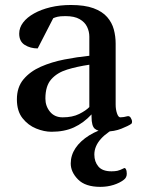

<svg xmlns="http://www.w3.org/2000/svg" viewBox="-20 -515 561 766"><path d="M47.4 -118.7Q47.4 -167 73.7 -198.5Q100.1 -230 142.8 -248.8Q185.5 -267.6 236.6 -277.6Q287.6 -287.6 336.4 -292.5V-368.7Q336.4 -389.2 327.4 -408Q318.4 -426.8 297.6 -438.7Q276.9 -450.7 241.2 -450.7Q219.2 -450.7 209 -448Q198.7 -445.3 192.4 -442.4L130.4 -321.8Q101.1 -321.8 78.9 -335.7Q56.6 -349.6 56.6 -380.9Q56.6 -404.8 72.3 -425.3Q87.9 -445.8 116 -461.4Q144 -477.1 181.4 -486.1Q218.8 -495.1 262.7 -495.1Q317.9 -495.1 353 -482.2Q388.2 -469.2 407.5 -447Q426.8 -424.8 434.1 -397.5Q441.4 -370.1 441.4 -340.8V-97.7Q441.4 -78.6 446.8 -62.7Q452.1 -46.9 460 -46.9Q466.8 -46.9 473.9 -48.1Q481 -49.3 488.3 -51.3Q496.6 -53.2 501.7 -44.9Q506.8 -36.6 506.8 -29.3Q506.8 -23.4 503.9 -21Q492.2 -12.7 464.1 -1.5Q436 9.8 400.4 9.8Q371.6 9.8 358.4 -1.2Q345.2 -12.2 345.2 -49.3V-58.6Q313.5 -24.4 275.1 -6.8Q236.8 10.7 185.5 10.7Q156.2 10.7 124.3 -2.2Q92.3 -15.1 69.8 -43.5Q47.4 -71.8 47.4 -118.7ZM161.1 -121.6Q161.1 -91.8 179.4 -69.3Q197.8 -46.9 230 -46.9Q269 -46.9 295.9 -60.3Q322.8 -73.7 336.4 -87.9V-256.8Q287.1 -249.5 247.6 -237.3Q208 -225.1 184.6 -198.7Q161.1 -172.4 161.1 -121.6ZM449.2 -36.6 460.4 -15.1Q356.4 35.2 356.4 101.6Q356.4 130.4 372.6 149.4Q388.7 168.5 424.8 168.5Q438 168.5 448 166.5Q458 164.6 475.1 155.8Q479 153.8 482.4 160.2Q485.8 166.5 485.8 178.2Q485.8 193.4 474.1 202.1Q458 214.8 433.1 222.7Q408.2 230.5 380.4 230.5Q320.3 230.5 291.3 200.9Q262.2 171.4 262.2 137.2Q262.2 104.5 281.2 75.9Q300.3 47.4 335.9 25.1Q371.6 2.9 421.9 -9.8Z"/></svg>

Font: Gelasio Medium
Style: Regular
Weight: 500
Designer: Eben Sorkin
Foundry: Eben Sorkin
Version: Version 1.008